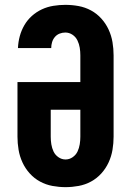

<svg xmlns="http://www.w3.org/2000/svg" viewBox="-20 -763 540 791"><path d="M250 8Q223 8 196 3Q169 -2 145 -15Q121 -28 102.5 -48.5Q84 -69 72.5 -94Q61 -119 56.5 -146Q52 -173 52 -200V-425H311V-535Q311 -551 308.5 -566.5Q306 -582 299 -596.5Q292 -611 278.5 -620Q265 -629 249 -629Q237 -629 225.5 -624.5Q214 -620 206 -610.5Q198 -601 194.5 -589Q191 -577 191 -565H54Q55 -590 61.5 -614Q68 -638 80.5 -659.5Q93 -681 111.5 -697.5Q130 -714 152.5 -724.5Q175 -735 200 -739Q225 -743 249 -743Q277 -743 304 -738Q331 -733 355 -720Q379 -707 397.5 -686.5Q416 -666 427.5 -641Q439 -616 443.5 -589Q448 -562 448 -535V-200Q448 -173 443.5 -146Q439 -119 427.5 -94Q416 -69 397.5 -48.5Q379 -28 355 -15Q331 -2 304 3Q277 8 250 8ZM250 -106Q266 -106 279.5 -115.5Q293 -125 299.5 -139Q306 -153 308.5 -168.5Q311 -184 311 -200V-311H189V-200Q189 -184 191.5 -168.5Q194 -153 200.5 -139Q207 -125 220.5 -115.5Q234 -106 250 -106Z"/></svg>

Font: Iosevka Curly Slab Heavy
Style: Regular
Weight: 900
Monospace: yes
Designer: Belleve Invis
Foundry: Belleve Invis
Version: Version 22.1.2; ttfautohint (v1.8.4)